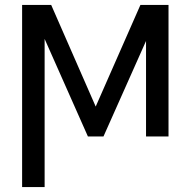

<svg xmlns="http://www.w3.org/2000/svg" viewBox="-20 -548 766 771"><path d="M364.3 -120.1 543.9 -528.3H630.9L395.5 0H333L98.6 -528.3H185.5ZM159.2 -528.3V203.1H68.8V-528.3ZM566.4 0V-528.3H656.7V0Z"/></svg>

Font: RobotoDEMO
Style: Regular
Weight: 400
Designer: Christian Robertson
Foundry: Google
Version: Version 2.136